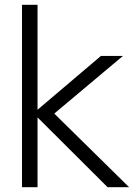

<svg xmlns="http://www.w3.org/2000/svg" viewBox="-20 -783 576 803"><path d="M137 0H72V-763H137V-324L402 -549H494L207 -308L520 0H430L137 -292Z"/></svg>

Font: Open Sauce One Light
Style: Regular
Weight: 300
Designer: Alfredo Marco Pradil
Foundry: Creative Sauce Fz LLC
Version: Version 1.477